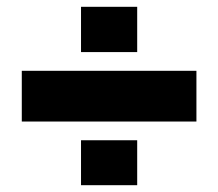

<svg xmlns="http://www.w3.org/2000/svg" viewBox="-20 -643 640 564"><path d="M44 -435H557V-286H44ZM218 -231H383V-99H218ZM218 -623H383V-490H218Z"/></svg>

Font: Mona Sans Black
Style: Regular
Weight: 900
Designer: Deni Anggara
Foundry: GitHub
Version: Version 2.000